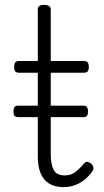

<svg xmlns="http://www.w3.org/2000/svg" viewBox="-20 -750 428 787"><path d="M240 17Q205 17 181.5 2.5Q158 -12 146.5 -40Q135 -68 135 -107V-452H57Q47 -452 42.5 -457.5Q38 -463 38 -475Q38 -488 42.5 -494Q47 -500 57 -500H135V-711Q135 -721 141 -725.5Q147 -730 160 -730Q174 -730 181 -725.5Q188 -721 188 -711V-500H324Q335 -500 339.5 -494Q344 -488 344 -475Q344 -463 339.5 -457.5Q335 -452 324 -452H188V-119Q188 -78 199.5 -54.5Q211 -31 246 -31Q271 -31 289 -45Q307 -59 324 -79Q331 -88 338.5 -86.5Q346 -85 354 -79Q361 -72 362.5 -64.5Q364 -57 360 -50Q346 -29 327.5 -14Q309 1 287 9Q265 17 240 17ZM54 -270Q43 -270 39 -276Q35 -282 35 -292Q35 -303 39 -310Q43 -317 54 -317H322Q333 -317 337 -310Q341 -303 341 -292Q341 -282 337 -276Q333 -270 322 -270Z"/></svg>

Font: Playwrite BE WAL ExtraLight
Style: Regular
Weight: 250
Version: Version 1.002